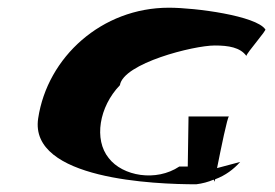

<svg xmlns="http://www.w3.org/2000/svg" viewBox="-20 -588 713 498"><path d="M79 -281C55 -122 384 -110 489 -110C505 -112 520 -116 534 -122C536 -120 537 -118 537 -116L538 -123C565 -133 586 -149 603 -168L543 -152C553 -202 570 -286 574 -286H469L467 -156H445C385 -116 298 -131 262 -178C223 -226 237 -311 291 -367C300 -424 482 -470 537 -470C573 -470 603 -465 619 -443C620 -451 674 -512 668 -512C644 -547 488 -568 418 -568C244 -568 103 -440 79 -281Z"/></svg>

Font: Ampere
Style: SCExtIta
Weight: 400
Version: Version 1